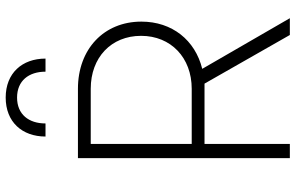

<svg xmlns="http://www.w3.org/2000/svg" viewBox="-202 -837 1039 675"><g transform="rotate(-90 317.5 -499.5)"><path d="M99 0H149V-300H361L532 0H591L413 -308C514 -333 579 -414 579 -522C579 -654 482 -745 343 -745H99ZM149 -345V-700H343C453 -700 529 -628 529 -523C529 -418 452 -345 343 -345ZM175 -859H221C221 -918 253 -959 312 -959C371 -959 403 -918 403 -859H449C449 -941 398 -999 312 -999C226 -999 175 -941 175 -859Z"/></g></svg>

Font: Mluvka ExtraLight
Style: Regular
Weight: 200
Designer: Modified by Jiří Krblich, Original typeface by Gumpita Rahayu
Foundry: Gumpita Rahayu & Jiří Krblich
Version: Version 2.000;Glyphs 3.1.1 (3134)